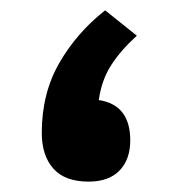

<svg xmlns="http://www.w3.org/2000/svg" viewBox="-20 -350 338 370"><path d="M243.7 -281.2Q213.9 -254.4 194.8 -225.3Q175.8 -196.3 170.4 -157.2Q231 -147.9 231 -79.6Q231 -42.5 210.2 -21.2Q189.5 0 150.9 0Q105 0 82.8 -25.1Q60.5 -50.3 60.5 -94.2Q60.5 -169.9 94.2 -228.5Q127.9 -287.1 182.6 -330.1Z"/></svg>

Font: Vazirmatn UI FD
Style: Bold
Weight: 700
Designer: Saber Rastikerdar
Foundry: Saber Rastikerdar
Version: Version 33.003